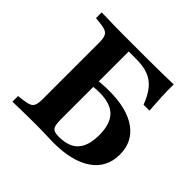

<svg xmlns="http://www.w3.org/2000/svg" viewBox="-146 -720 868 868"><g transform="rotate(45 288.5 -285.5)"><path d="M127.4 -201.6V-465.3Q127.4 -490.3 122.6 -503.6Q117.7 -516.9 104.8 -523Q91.9 -529 66.1 -531.5L38.7 -534.7V-571Q55.6 -571 79 -570.2Q102.4 -569.4 128.6 -569Q154.8 -568.5 178.2 -568.5H189.5H333.9Q391.1 -568.5 431 -569.4Q471 -570.2 499.2 -571Q498.4 -532.3 500.4 -492.3Q502.4 -452.4 505.6 -409.7H467.7Q450.8 -454.8 428.6 -481.5Q406.5 -508.1 375.4 -520.2Q344.4 -532.3 299.2 -532.3H250V-201.6ZM178.2 -2.4Q154.8 -2.4 128.6 -2Q102.4 -1.6 79 -1.2Q55.6 -0.8 38.7 0V-36.3L66.1 -39.5Q91.9 -42.7 104.8 -48.4Q117.7 -54 122.6 -67.3Q127.4 -80.6 127.4 -105.6V-201.6H250V-101.6Q250 -75 253.6 -60.9Q257.3 -46.8 267.7 -41.5Q278.2 -36.3 297.6 -36.3H304.8Q364.5 -37.1 394 -70.2Q423.4 -103.2 423.4 -171Q423.4 -241.9 390.7 -275Q358.1 -308.1 288.7 -308.1Q268.5 -308.1 247.6 -305.6Q226.6 -303.2 208.1 -298.4V-334.7Q230.6 -339.5 258.1 -341.9Q285.5 -344.4 313.7 -344.4Q427.4 -344.4 489.5 -300Q551.6 -255.6 551.6 -175Q551.6 -91.1 485.9 -45.6Q420.2 0 300.8 0Q280.6 0 252.8 -1.2Q225 -2.4 188.7 -2.4Z"/></g></svg>

Font: Playfair 9pt
Style: Bold
Weight: 700
Designer: Claus Eggers Sørensen
Foundry: Claus Eggers Sørensen
Version: Version 2.203